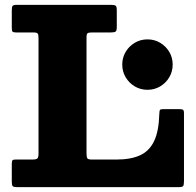

<svg xmlns="http://www.w3.org/2000/svg" viewBox="-20 -770 806 790"><path d="M483 -504.5Q483 -475.5 497 -452Q511 -428.5 534.5 -414.5Q558 -400.5 587 -400.5Q615.5 -400.5 639 -414.5Q662.5 -428.5 676.5 -452Q690.5 -475.5 690.5 -504.5Q690.5 -533 676.5 -556.5Q662.5 -580 639 -594Q615.5 -608 587 -608Q558 -608 534.5 -594Q511 -580 497 -556.5Q483 -533 483 -504.5ZM117 -636.5Q131.5 -636.5 135 -632Q138.5 -627.5 138.5 -613V-138.5Q138.5 -122 133.5 -117.8Q128.5 -113.5 112.5 -113.5H42.5Q33 -113.5 30.8 -109.8Q28.5 -106 28.5 -96V-22.5Q28.5 -7.5 32.5 -3.8Q36.5 0 50.5 0H715Q730.5 0 733.8 -4.8Q737 -9.5 737 -25V-304Q737 -315.5 733 -318.2Q729 -321 717 -321H653.5Q640 -321 638 -317.5Q636 -314 635.5 -301Q633.5 -229.5 613.8 -188.8Q594 -148 555.8 -130.8Q517.5 -113.5 458.5 -113.5H359.5Q343.5 -113.5 339.8 -118Q336 -122.5 336 -138.5V-616.5Q336 -630.5 340.8 -633.5Q345.5 -636.5 359.5 -636.5H436.5Q450.5 -636.5 455.5 -640Q460.5 -643.5 460.5 -658.5V-728Q460.5 -743 455.8 -746.5Q451 -750 437 -750H50Q35 -750 31.8 -745.8Q28.5 -741.5 28.5 -726.5V-655Q28.5 -643.5 31.5 -640Q34.5 -636.5 45.5 -636.5Z"/></svg>

Font: Besley ExtraBold
Style: Regular
Weight: 800
Designer: Owen Earl
Foundry: indestructible type*
Version: Version 2.001